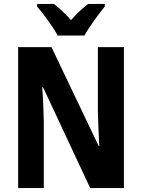

<svg xmlns="http://www.w3.org/2000/svg" viewBox="-20 -953 719 973"><path d="M272 -773H408C431 -816 481 -883 511 -920V-933H427C399 -911 371 -887 340 -851C310 -885 279 -913 253 -933H168V-920C200 -883 251 -814 272 -773ZM608 0V-714H476V-385C477 -337 480 -279 483 -213H480L241 -714H72V0H202V-333C201 -382 199 -441 194 -511H198L437 0Z"/></svg>

Font: Noto Sans Armenian Condensed
Style: Bold
Weight: 700
Width: 3
Designer: Monotype Design Team
Foundry: Monotype Imaging Inc.
Version: Version 2.008